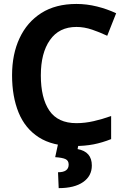

<svg xmlns="http://www.w3.org/2000/svg" viewBox="-20 -741 649 987"><path d="M454.1 -588.4Q413.1 -602.5 373 -602.5Q283.7 -602.5 236.8 -535.2Q189.9 -468.8 189.9 -353.5Q189.9 -237.3 233.4 -172.9Q277.3 -107.9 373 -107.9Q416.5 -107.9 461.4 -118.2Q502.9 -127.4 551.3 -144.5V-25.9Q505.9 -7.8 461.4 1Q438.5 5.4 413.1 7.6Q387.7 9.8 359.4 9.8Q249.5 9.8 179.4 -35.2Q109.4 -80.1 75.7 -162.1Q42 -244.6 42 -354.5Q42 -462.4 80.6 -544.9Q119.1 -627.4 192.6 -674.1Q266.1 -720.7 373 -720.7Q425.8 -720.7 479 -707.5Q530.3 -694.8 577.1 -672.9L531.2 -557.1Q492.7 -575.2 454.1 -588.4ZM384.3 -2.9 378.9 25.4Q452.1 38.6 452.1 109.9Q452.1 163.6 407.5 194.8Q362.8 226.1 281.7 226.1L278.3 144.5Q333 144.5 333 105Q333 84.5 316.7 76.9Q300.3 69.3 263.7 66.9L278.8 -2.9Z"/></svg>

Font: MAUL Bold
Style: Bold
Weight: 700
Designer: MAUL
Version: Version 1.0; 2020; ttfautohint (v1.8.3)